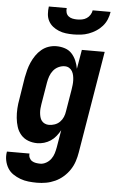

<svg xmlns="http://www.w3.org/2000/svg" viewBox="-77 -782 639 1047"><g transform="rotate(5 243.0 -258.5)"><path d="M166 223Q143 223 119.5 220.5Q96 218 74.5 210Q53 202 34.5 189.5Q16 177 4.5 158Q-7 139 -11.5 116Q-16 93 -12 70V68H112Q110 80 115 91Q120 102 129.5 108Q139 114 151 116Q163 118 175 118Q191 118 207 109Q223 100 233.5 85.5Q244 71 249 54.5Q254 38 257 21L273 -74Q263 -56 250.5 -40.5Q238 -25 221.5 -14Q205 -3 186 2.5Q167 8 148 8Q122 8 98.5 -1Q75 -10 59 -28.5Q43 -47 35.5 -70.5Q28 -94 25.5 -119.5Q23 -145 24.5 -171Q26 -197 31 -223L50 -343Q54 -364 59.5 -385Q65 -406 74 -426.5Q83 -447 96 -466Q109 -485 126.5 -499.5Q144 -514 165 -521Q186 -528 207 -528Q232 -528 254.5 -520.5Q277 -513 292 -496.5Q307 -480 316 -459Q325 -438 329 -415L347 -520H472L379 38Q375 63 367 87.5Q359 112 344.5 134Q330 156 309.5 174Q289 192 265 203Q241 214 216 218.5Q191 223 166 223ZM204 -97Q219 -97 235 -102.5Q251 -108 263 -120Q275 -132 281.5 -147.5Q288 -163 290 -179L310 -299Q312 -312 313.5 -325Q315 -338 314.5 -351Q314 -364 311.5 -376.5Q309 -389 303 -399.5Q297 -410 286.5 -416.5Q276 -423 262 -423Q245 -423 228 -415Q211 -407 199.5 -392.5Q188 -378 182 -361Q176 -344 173 -326L153 -206Q151 -194 150 -182Q149 -170 150 -158.5Q151 -147 154 -135.5Q157 -124 163.5 -115.5Q170 -107 180.5 -102Q191 -97 204 -97ZM293 -600Q272 -600 252 -602.5Q232 -605 213.5 -612.5Q195 -620 180 -632Q165 -644 156 -661Q147 -678 145.5 -698.5Q144 -719 147 -740H245Q243 -727 246.5 -715Q250 -703 259.5 -695.5Q269 -688 281.5 -685.5Q294 -683 307 -683Q320 -683 333.5 -685.5Q347 -688 358.5 -695.5Q370 -703 377.5 -715Q385 -727 387 -740H485Q482 -719 473.5 -698.5Q465 -678 450 -661Q435 -644 416 -632Q397 -620 376.5 -612.5Q356 -605 335 -602.5Q314 -600 293 -600Z"/></g></svg>

Font: Iosevka Extrabold
Style: Italic
Weight: 800
Italic angle: -9°
Monospace: yes
Designer: Belleve Invis
Foundry: Belleve Invis
Version: Version 32.5.0; ttfautohint (v1.8.4)